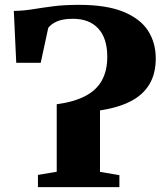

<svg xmlns="http://www.w3.org/2000/svg" viewBox="-20 -772 682 792"><path d="M136.5 0V-50.5L214 -63.5V-342Q285 -351.5 331.2 -375.5Q377.5 -399.5 400 -439.8Q422.5 -480 422.5 -537.5Q422.5 -614 385.5 -654.2Q348.5 -694.5 281 -694.5Q239.5 -694.5 215.2 -683.8Q191 -673 179 -657L148 -513H47L37 -727Q76.5 -727.5 114.8 -733.8Q153 -740 198.5 -746Q244 -752 306 -752Q419 -752 488.8 -723.5Q558.5 -695 590.5 -645.5Q622.5 -596 622.5 -531Q622.5 -468 596.2 -424.2Q570 -380.5 519 -354.2Q468 -328 392.5 -316.5V-63L472.5 -49.5V0Z"/></svg>

Font: Merriweather 60pt Black
Style: Regular
Weight: 900
Version: Version 2.100